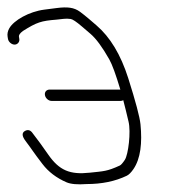

<svg xmlns="http://www.w3.org/2000/svg" viewBox="-41 -486 467 508"><path d="M95.4 -219H278.4C281.1 -219 283.3 -219.7 285.1 -221C290 -203.2 293.9 -185.5 299.1 -164.2C305.7 -137.3 298.6 -77 289.2 -62.9C283.4 -54.3 279 -49.3 275.9 -48C241.8 -32.3 233.2 -33.1 196.5 -29.1C144.2 -23.4 115.8 -34.9 86.5 -77.2C76.4 -91.7 69.3 -101.8 65 -107.5L45.8 -133C39.8 -142 32.7 -144.1 24.5 -139.2C16.4 -134.3 17.1 -125.6 26.6 -113C45.6 -87.9 45.1 -86.2 71.4 -52C87.2 -31.3 108.4 -15.2 134.9 -3.7C146.2 1.2 163.9 2.8 188.1 1C228.4 1 263.9 -6.3 294.4 -21C300 -23.7 305.8 -29.5 312 -38.5C331 -66.2 335.6 -107.7 330.7 -157.2C328.7 -176.7 317.9 -217.4 298.2 -279.4C278.5 -341.3 250.5 -387.8 214.1 -419L193.7 -436.5C186.3 -442.8 178.8 -448.8 171.2 -454.5C154.8 -466.7 136.8 -468.2 109.6 -464.8L76.2 -460.5C36.3 -455.4 -4.5 -432.4 -16.5 -411C-20.6 -403.7 -22.1 -396.3 -20.9 -389L-19.9 -383C-18.6 -375.1 -10.3 -368 -2.4 -368C5.5 -368 11.4 -375.1 10.1 -383L9.1 -389C8.4 -393.2 11.9 -398.2 19.6 -404C56.6 -427.4 68.4 -430.8 108.1 -434C121.9 -435.1 132.5 -437.9 146 -435.8C151.3 -435 161.2 -428.4 175.6 -416L198.5 -396.4C213.3 -383.7 229.9 -361.2 248.1 -329C255.7 -315.7 265.4 -289 277.4 -249H90.4C82.2 -249 76.5 -242.9 77.9 -234.5C79.2 -226.2 87.3 -219 95.4 -219Z"/></svg>

Font: MewTooHand
Style: CondLta
Weight: 400
Designer: Mew Too, Robert Jablonski
Version: Version 0.77